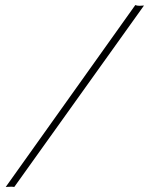

<svg xmlns="http://www.w3.org/2000/svg" viewBox="-20 -695 595 767"><path d="M37.1 51.8Q32.2 50.8 26.4 50.8Q15.6 50.8 2.9 51.8L520.5 -674.8Q527.3 -671.9 536.6 -671.9Q540.5 -671.9 546.6 -672.4Q552.7 -672.9 555.2 -672.9Z"/></svg>

Font: Pinyon Script
Style: Regular
Weight: 400
Designer: Nicole Fally
Foundry: Nicole Fally
Version: Version 1.005